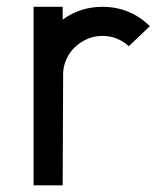

<svg xmlns="http://www.w3.org/2000/svg" viewBox="-20 -542 460 564"><path d="M358.4 -406.2Q325.2 -436.5 280.8 -436.5Q257.8 -436.5 237.5 -428Q217.3 -419.4 201.7 -405Q186 -390.6 176.5 -371.1Q167 -351.6 165.5 -329.6L164.1 2.4H78.6V-522H164.1V-484.4Q215.8 -522 280.8 -522Q361.8 -522 419.4 -465.8Q419.9 -465.3 420.4 -465.3Z"/></svg>

Font: Proletarsk
Style: Regular
Weight: 400
Designer: Peter Wiegel, original typeface by Carl Albert Fahrenwaldt 1901
Foundry: Peter Wiegel
Version: Version 1.000 2010 initial release